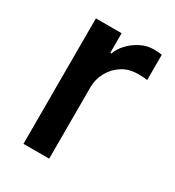

<svg xmlns="http://www.w3.org/2000/svg" viewBox="-141 -638 658 723"><g transform="rotate(30 188.5 -277.0)"><path d="M353.3 -550.8V-441.1Q338.4 -443.5 313.2 -443.5Q272.7 -443.5 243.4 -424.4Q214.1 -405.2 198.2 -375.2Q182.2 -345.2 181.8 -313.6V0H70V-545.5H181.8V-460.2H186.8Q194.6 -483.7 214.7 -505Q234.7 -526.3 261.7 -540Q288.7 -553.6 317.5 -553.6Q341.3 -553.6 353.3 -550.8Z"/></g></svg>

Font: Interface Medium
Style: Regular
Weight: 500
Designer: Rasmus Andersson
Foundry: rsms
Version: Version 1.8